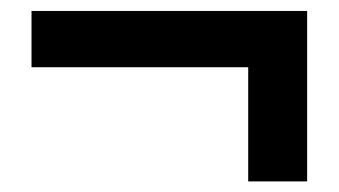

<svg xmlns="http://www.w3.org/2000/svg" viewBox="-20 -447 630 357"><path d="M441.5 -109.7V-322H38.6V-426.6H551.1V-109.7Z"/></svg>

Font: Noto Sans SC Thin
Style: Regular
Weight: 100
Designer: Ryoko NISHIZUKA 西塚涼子 (kana, bopomofo & ideographs); Paul D. Hunt (Latin, Greek & Cyrillic); Sandoll Communications 산돌커뮤니
Foundry: Adobe
Version: Version 2.004-H2;hotconv 1.0.118;makeotfexe 2.5.65603